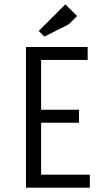

<svg xmlns="http://www.w3.org/2000/svg" viewBox="-20 -867 485 887"><path d="M100 0V-650H385V-590H170V-360H345V-300H170V-60H395V0ZM298 -755 185 -698 159 -724 282 -847 336 -793Z"/></svg>

Font: Unica One
Style: Regular
Weight: 400
Designer: Eduardo Rodriguez Tunni
Foundry: Eduardo Rodriguez Tunni
Version: Version 2.000; ttfautohint (v1.8.4.7-5d5b);gftools[0.9.23]